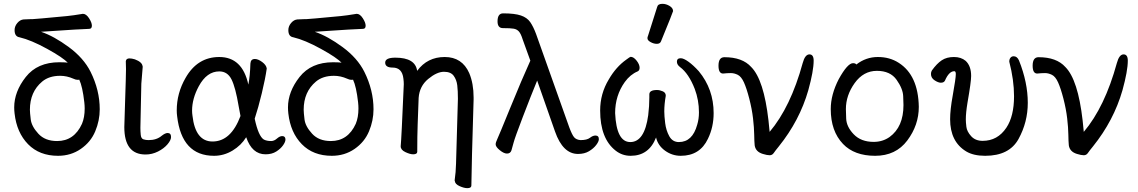

<svg xmlns="http://www.w3.org/2000/svg" viewBox="-20 -790 5947 1003"><path d="M278.3 -53.2Q367.2 -53.2 408.2 -143.1Q422.4 -176.8 422.4 -223.1Q422.4 -238.8 420.4 -255.9Q411.1 -337.9 394 -374Q393.1 -373 384.3 -373Q376 -373 363.3 -378.9Q329.1 -394 294.4 -394Q236.3 -394 200.2 -363.8Q136.2 -310.1 136.2 -216.8Q136.2 -202.1 140.6 -166Q145 -129.9 180.2 -91.6Q215.3 -53.2 278.3 -53.2ZM283.2 23.9Q186 23.9 126.7 -36.6Q67.4 -97.2 56.2 -196.8Q54.2 -212.9 54.2 -229Q54.2 -311 114.7 -387.9Q175.3 -464.8 290 -464.8Q327.1 -464.8 334 -461.9Q310.1 -488.8 226.1 -534.9Q142.1 -581.1 82 -595.2Q56.2 -599.1 56.2 -632.8Q56.2 -652.8 70.6 -669.9Q85 -687 103.5 -688.5Q122.1 -689.9 137.2 -689.9H148.4Q160.2 -689.9 330.1 -706.1Q360.4 -709 413.1 -717.8Q430.2 -717.8 445.1 -694.8Q460 -671.9 460 -655.8Q460 -639.2 445.3 -639.2Q417 -639.2 194.3 -624Q262.2 -601.1 339.6 -543.9Q417 -486.8 453.1 -415Q501 -318.8 501 -219.2Q501 -160.2 477.5 -104Q454.1 -47.9 402.1 -12Q350.1 23.9 283.2 23.9Z M740.2 17.1Q629.4 17.1 629.4 -126L633.3 -253.9Q638.2 -397 638.2 -429.2L637.2 -470.2Q639.2 -484.9 656.2 -484.9Q668.5 -484.9 684.6 -480Q722.2 -465.8 724.6 -444.8L725.6 -441.9L718.3 -353L713.4 -122.1Q713.4 -104 715.3 -85Q717.3 -65.9 729.7 -62Q742.2 -58.1 756.3 -58.1Q798.3 -58.1 825.2 -81.1Q843.3 -95.2 855.5 -95.2Q873.5 -95.2 873.5 -74.2Q873.5 -58.1 855 -36.1Q836.4 -14.2 805.4 1.5Q774.4 17.1 740.2 17.1Z M1090.3 -50.8Q1186.5 -50.8 1236.3 -184.1L1226.6 -235.8Q1210.4 -333 1189.5 -375Q1168.5 -417 1125.5 -417Q1060.5 -417 1018.6 -339.8Q983.4 -274.9 983.4 -211.9Q983.4 -199.2 985.4 -186Q1000.5 -50.8 1090.3 -50.8ZM1098.1 23.9Q929.2 23.9 905.3 -183.1Q903.3 -198.2 903.3 -212.9Q903.3 -303.2 949.2 -382.8Q1011.2 -492.2 1125.5 -492.2Q1246.1 -492.2 1277.3 -348.1Q1286.1 -391.1 1288.1 -458Q1289.6 -481.9 1311.5 -481.9Q1328.1 -481.9 1349.6 -466.1Q1371.1 -450.2 1373.5 -432.1Q1366.2 -379.9 1347.7 -303Q1329.1 -226.1 1310.5 -169.9Q1330.1 -78.1 1358.4 -61Q1373.5 -53.2 1396.5 -53.2Q1412.1 -53.2 1426.8 -66.2Q1441.4 -79.1 1454.1 -79.1Q1471.2 -79.1 1471.2 -61Q1471.2 -48.8 1458.7 -31Q1446.3 -13.2 1423.3 1.5Q1400.4 16.1 1367.2 16.1Q1296.4 16.1 1266.1 -73.2Q1240.2 -30.8 1194.8 -3.4Q1149.4 23.9 1098.1 23.9Z M1708.5 -53.2Q1797.4 -53.2 1838.4 -143.1Q1852.5 -176.8 1852.5 -223.1Q1852.5 -238.8 1850.6 -255.9Q1841.3 -337.9 1824.2 -374Q1823.2 -373 1814.5 -373Q1806.2 -373 1793.5 -378.9Q1759.3 -394 1724.6 -394Q1666.5 -394 1630.4 -363.8Q1566.4 -310.1 1566.4 -216.8Q1566.4 -202.1 1570.8 -166Q1575.2 -129.9 1610.4 -91.6Q1645.5 -53.2 1708.5 -53.2ZM1713.4 23.9Q1616.2 23.9 1556.9 -36.6Q1497.6 -97.2 1486.3 -196.8Q1484.4 -212.9 1484.4 -229Q1484.4 -311 1544.9 -387.9Q1605.5 -464.8 1720.2 -464.8Q1757.3 -464.8 1764.2 -461.9Q1740.2 -488.8 1656.2 -534.9Q1572.3 -581.1 1512.2 -595.2Q1486.3 -599.1 1486.3 -632.8Q1486.3 -652.8 1500.7 -669.9Q1515.1 -687 1533.7 -688.5Q1552.2 -689.9 1567.4 -689.9H1578.6Q1590.3 -689.9 1760.3 -706.1Q1790.5 -709 1843.3 -717.8Q1860.4 -717.8 1875.2 -694.8Q1890.1 -671.9 1890.1 -655.8Q1890.1 -639.2 1875.5 -639.2Q1847.2 -639.2 1624.5 -624Q1692.4 -601.1 1769.8 -543.9Q1847.2 -486.8 1883.3 -415Q1931.2 -318.8 1931.2 -219.2Q1931.2 -160.2 1907.7 -104Q1884.3 -47.9 1832.3 -12Q1780.3 23.9 1713.4 23.9Z M2421.4 192.9Q2404.3 192.9 2380.9 182.4Q2357.4 171.9 2356 155.8L2355 152.8Q2361.3 109.9 2362.3 64.9L2372.1 -273.9Q2372.1 -315.9 2368.7 -344.5Q2365.2 -373 2350.1 -394Q2335 -415 2299.3 -415Q2262.2 -415 2216.8 -377.4Q2171.4 -339.8 2167 -278.8Q2160.2 -104 2160.2 -74.2Q2160.2 -9.8 2159.7 3.2Q2159.2 16.1 2138.2 16.1Q2122.1 16.1 2097.7 4.6Q2073.2 -6.8 2073.2 -25.9Q2077.1 -64 2089.4 -350.1Q2089.4 -363.8 2087.4 -378.9Q2081.1 -437 2031.2 -437Q1992.2 -437 1992.2 -462.9Q1992.2 -488.8 2045.4 -488.8Q2149.4 -488.8 2159.2 -419.9Q2212.4 -492.2 2303.2 -492.2Q2394 -492.2 2431.2 -408.2Q2454.1 -354 2454.1 -280.8V-270Q2443.4 73.2 2442.4 179.2Q2442.4 192.9 2421.4 192.9Z M2999.5 14.2Q2920.4 14.2 2879.4 -103L2786.1 -369.1Q2752.4 -287.1 2710.9 -178.5Q2669.4 -69.8 2663.3 -45.9Q2657.2 -22 2651.9 -4.9Q2646.5 12.2 2628.4 12.2Q2612.3 12.2 2590.8 -5.4Q2569.3 -22.9 2569.3 -36.1Q2569.3 -45.9 2577.4 -62.5Q2585.4 -79.1 2645.5 -226.6Q2705.6 -374 2750.5 -473.1L2710.4 -584Q2701.2 -613.8 2690.7 -625.5Q2680.2 -637.2 2663.8 -640.1Q2647.5 -643.1 2607.4 -643.1Q2579.1 -643.1 2579.1 -678.2Q2579.1 -720.2 2608.4 -720.2Q2668.5 -720.2 2700.9 -709.2Q2733.4 -698.2 2749.8 -674.6Q2766.1 -650.9 2780.3 -612.8L2954.1 -124Q2968.3 -85.9 2979.2 -73Q2990.2 -60.1 3012.2 -58.1Q3046.4 -58.1 3061.8 -70.1Q3077.1 -82 3090.3 -82Q3108.4 -82 3108.4 -63Q3108.4 -50.8 3094.5 -32.5Q3080.6 -14.2 3056.9 0Q3033.2 14.2 2999.5 14.2Z M3536.1 23.9Q3491.2 23.9 3454.1 -2.9Q3417 -29.8 3407.2 -71.8Q3370.1 23.9 3274.4 23.9Q3230.5 23.9 3196.3 -2.9Q3115.2 -65.9 3115.2 -212.9Q3115.2 -300.8 3160.2 -375Q3198.2 -440.9 3252.4 -479Q3271 -493.2 3274.4 -493.2Q3290 -493.2 3305.7 -473.1Q3321.3 -453.1 3321.3 -436Q3321.3 -421.9 3311 -417Q3272.5 -400.9 3244.1 -361.8Q3193.4 -291 3193.4 -199.2Q3200.2 -47.9 3272.5 -47.9Q3347.2 -47.9 3366.2 -188Q3372.1 -235.8 3372.1 -280.8V-296.9Q3372.1 -319.8 3412.1 -319.8Q3426.3 -319.8 3442.1 -313Q3458 -306.2 3458 -290Q3450.2 -246.1 3450.2 -208Q3450.2 -185.1 3454.8 -147Q3459.5 -108.9 3476.3 -78.4Q3493.2 -47.9 3526.4 -47.9Q3597.2 -47.9 3622.1 -138.2Q3631.3 -168 3631.3 -203.1Q3631.3 -267.1 3609.4 -325.2Q3578.1 -405.8 3532.2 -439.9Q3516.1 -452.1 3516.1 -467.8Q3516.1 -485.8 3536.1 -485.8Q3551.3 -485.8 3576.7 -467.5Q3602.1 -449.2 3630.4 -418Q3708 -324.2 3708 -199.2Q3708 -126 3678.2 -64.9Q3636.2 23.9 3536.1 23.9ZM3411.1 -561Q3395 -561 3378.7 -570.1Q3362.3 -579.1 3362.3 -589.8Q3362.3 -598.1 3364.3 -600.1L3413.1 -753.9Q3417 -770 3440.4 -770Q3459.5 -770 3477.8 -759Q3496.1 -748 3496.1 -731.9Q3496.1 -728 3433.1 -574.2Q3428.2 -561 3411.1 -561Z M4000.5 21Q3987.3 21 3965.3 14.2Q3927.2 2.9 3922.4 -30.8Q3920.4 -50.8 3919.9 -86.9Q3919.4 -123 3913.8 -171.6Q3908.2 -220.2 3894.3 -274.2Q3880.4 -328.1 3866.5 -359.1Q3852.5 -390.1 3834 -399.2Q3815.4 -408.2 3798.3 -408.2Q3779.3 -408.2 3757.3 -405.8Q3733.4 -405.8 3733.4 -446.8Q3733.4 -491.2 3764.2 -491.2Q3858.4 -491.2 3904.3 -439.9Q3970.2 -374 3994.6 -160.2L4000.5 -101.1Q4110.4 -231 4173.3 -460.9Q4185.5 -505.9 4208.5 -505.9Q4230.5 -505.9 4230.5 -473.1Q4230.5 -419.9 4202.6 -318.8Q4157.2 -160.2 4048.3 -24.9Q4030.3 -2.9 4022.2 9Q4014.2 21 4000.5 21Z M4543.9 -48.8Q4590.8 -48.8 4627 -74.2Q4699.7 -127 4699.7 -241.2Q4699.7 -249 4698.2 -287.6Q4696.8 -326.2 4663.8 -373Q4630.9 -419.9 4560.8 -419.9Q4490.7 -419.9 4444.8 -356Q4398.9 -292 4398.9 -220.2Q4398.9 -213.9 4400.4 -170.9Q4401.9 -127.9 4439.9 -88.4Q4478 -48.8 4543.9 -48.8ZM4551.8 23.9Q4442.9 23.9 4383.8 -38.1Q4319.8 -105 4319.8 -220.2Q4319.8 -295.9 4361.8 -377Q4407.7 -460 4436 -460Q4448.7 -460 4453.6 -453.1Q4503.9 -492.2 4565.9 -492.2Q4627.9 -492.2 4674.8 -461.9Q4776.9 -397 4779.8 -231.9Q4779.8 -136.2 4719.7 -56.2Q4659.7 23.9 4551.8 23.9Z M5126.5 23.9Q5065.4 23.9 5027.3 1Q4943.4 -49.8 4943.4 -167Q4943.4 -216.8 4957 -291Q4973.1 -380.9 4973.1 -402.8Q4973.1 -418 4965.3 -418Q4937.5 -418 4916.5 -369.1Q4911.1 -357.9 4895 -357.9Q4881.3 -357.9 4862.3 -370.4Q4843.3 -382.8 4843.3 -403.8Q4843.3 -414.1 4848.1 -421.9Q4874 -458 4899.7 -475.1Q4925.3 -492.2 4963.4 -492.2Q5000.5 -492.2 5024.4 -472.2Q5053.2 -445.8 5053.2 -393.1Q5053.2 -362.8 5034.2 -253.9Q5025.4 -201.2 5025.4 -166Q5025.4 -151.9 5028.3 -127.4Q5031.2 -103 5053.2 -78.6Q5075.2 -54.2 5113.3 -54.2Q5191.4 -54.2 5237.3 -123Q5277.3 -183.1 5277.3 -287.1Q5277.3 -372.1 5252.4 -467.8Q5252.4 -481 5258.8 -488.5Q5265.1 -496.1 5275.4 -496.1Q5293.5 -496.1 5303.2 -474.1Q5349.1 -358.9 5349.1 -252.9Q5349.1 -151.9 5300.8 -64Q5252.4 23.9 5126.5 23.9Z M5641.6 21Q5628.4 21 5606.4 14.2Q5568.4 2.9 5563.5 -30.8Q5561.5 -50.8 5561 -86.9Q5560.5 -123 5554.9 -171.6Q5549.3 -220.2 5535.4 -274.2Q5521.5 -328.1 5507.6 -359.1Q5493.7 -390.1 5475.1 -399.2Q5456.5 -408.2 5439.5 -408.2Q5420.4 -408.2 5398.4 -405.8Q5374.5 -405.8 5374.5 -446.8Q5374.5 -491.2 5405.3 -491.2Q5499.5 -491.2 5545.4 -439.9Q5611.3 -374 5635.7 -160.2L5641.6 -101.1Q5751.5 -231 5814.5 -460.9Q5826.7 -505.9 5849.6 -505.9Q5871.6 -505.9 5871.6 -473.1Q5871.6 -419.9 5843.8 -318.8Q5798.3 -160.2 5689.5 -24.9Q5671.4 -2.9 5663.3 9Q5655.3 21 5641.6 21Z"/></svg>

Font: LXGW WenKai GB Screen
Style: Regular
Weight: 400
Designer: LXGW / Fontworks Inc.
Foundry: LXGW / Fontworks Inc.
Version: Version 1.321;February 19, 2024;FontCreator 14.0.0.2901 64-b